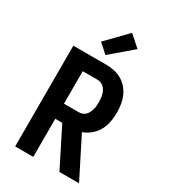

<svg xmlns="http://www.w3.org/2000/svg" viewBox="-235 -1102 1070 1213"><g transform="rotate(30 300.0 -495.5)"><path d="M402 0 262 -278H211V0H79V-735H319Q348 -735 377 -729Q406 -723 431.5 -708.5Q457 -694 477 -671Q497 -648 508.5 -621Q520 -594 524.5 -565Q529 -536 529 -506Q529 -472 523 -438.5Q517 -405 500.5 -375Q484 -345 457.5 -323Q431 -301 399 -289L545 0ZM211 -388H319Q332 -388 344.5 -392.5Q357 -397 366.5 -406.5Q376 -416 382 -428.5Q388 -441 391.5 -453.5Q395 -466 396 -479.5Q397 -493 397 -506Q397 -520 396 -533Q395 -546 391.5 -559Q388 -572 382 -584Q376 -596 366.5 -605.5Q357 -615 344.5 -620Q332 -625 319 -625H211ZM284 -785 218 -845 360 -991 441 -919Z"/></g></svg>

Font: Iosevka Extrabold Extended
Style: Regular
Weight: 800
Width: 7
Monospace: yes
Designer: Belleve Invis
Foundry: Belleve Invis
Version: Version 32.5.0; ttfautohint (v1.8.4)